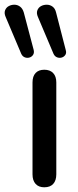

<svg xmlns="http://www.w3.org/2000/svg" viewBox="-67 -789 330 815"><path d="M121 6Q97 6 84 -8.5Q71 -23 71 -49V-439Q71 -465 84 -479Q97 -493 121 -493Q145 -493 158.5 -479Q172 -465 172 -439V-49Q172 -23 159 -8.5Q146 6 121 6ZM160 -561 94 -717Q87 -733 91.5 -745Q96 -757 107 -763Q118 -769 131.5 -769Q145 -769 156 -761Q167 -753 171 -736L212 -577Q216 -564 210 -555.5Q204 -547 194 -544.5Q184 -542 174.5 -546Q165 -550 160 -561ZM23 -561 -43 -717Q-50 -733 -45.5 -745Q-41 -757 -30 -763Q-19 -769 -6 -769Q7 -769 18 -761Q29 -753 34 -736L76 -577Q79 -564 73 -555.5Q67 -547 57 -544.5Q47 -542 37.5 -546Q28 -550 23 -561Z"/></svg>

Font: Nunito SemiBold
Style: Regular
Weight: 600
Designer: Vernon Adams
Foundry: Vernon Adams
Version: Version 3.602